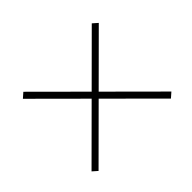

<svg xmlns="http://www.w3.org/2000/svg" viewBox="-88 -594 619 619"><g transform="rotate(-45 222.0 -284.0)"><path d="M49 -445 66 -460 404 -123 387 -108ZM40 -123 378 -460 395 -445 57 -108Z"/></g></svg>

Font: Easer Grotesk Variable
Style: Regular
Weight: 400
Designer: Boardeaser, Bonnie Shaver-Troup, Thomas Jockin
Foundry: Lexend
Version: Version 1.001;Glyphs 3.1.2 (3151)